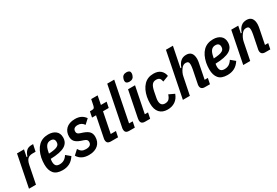

<svg xmlns="http://www.w3.org/2000/svg" viewBox="56 -1735 3948 2739"><g transform="rotate(-30 2029.5 -366.0)"><path d="M17 0 121 -522H236L213 -408H227Q243 -462 274 -492Q305 -522 361 -522H386L362 -410H314Q260 -410 231.5 -383Q203 -356 190 -290L132 0Z M568 12Q469 12 424.5 -40.5Q380 -93 380 -188Q380 -212 382.5 -241Q385 -270 390 -294Q415 -411 477.5 -472.5Q540 -534 640 -534Q714 -534 759.5 -497.5Q805 -461 805 -392Q805 -303 731.5 -260.5Q658 -218 499 -214Q496 -202 495 -189.5Q494 -177 494 -168Q494 -125 512 -103.5Q530 -82 572 -82Q613 -82 644.5 -100Q676 -118 703 -160L774 -101Q735 -41 684.5 -14.5Q634 12 568 12ZM626 -444Q584 -444 559 -415.5Q534 -387 522 -329L514 -291Q568 -294 602.5 -300.5Q637 -307 657 -318.5Q677 -330 684.5 -345.5Q692 -361 692 -382Q692 -444 626 -444Z M1002 12Q874 12 819 -81L893 -149Q914 -112 939.5 -97Q965 -82 1006 -82Q1095 -82 1095 -150Q1095 -172 1083.5 -184.5Q1072 -197 1043 -207L998 -222Q936 -244 909.5 -275.5Q883 -307 883 -359Q883 -395 895 -427Q907 -459 931.5 -483Q956 -507 993 -520.5Q1030 -534 1080 -534Q1136 -534 1176 -514.5Q1216 -495 1246 -453L1172 -385Q1135 -440 1072 -440Q995 -440 995 -375Q995 -354 1007 -341.5Q1019 -329 1045 -321L1090 -306Q1154 -283 1180.5 -252Q1207 -221 1207 -169Q1207 -129 1193.5 -95.5Q1180 -62 1153.5 -38Q1127 -14 1089 -1Q1051 12 1002 12Z M1368 0Q1332 0 1315 -15Q1298 -30 1298 -64Q1298 -71 1299 -78.5Q1300 -86 1302 -94L1369 -429H1303L1322 -522H1354Q1380 -522 1390 -532Q1400 -542 1406 -571L1425 -664H1531L1503 -522H1597L1578 -429H1484L1417 -93H1503L1484 0Z M1670 0Q1633 0 1616.5 -15Q1600 -30 1600 -64Q1600 -71 1601 -79Q1602 -87 1604 -95L1733 -740H1848L1719 -93H1779L1760 0Z M2023 -605Q1994 -605 1978.5 -617Q1963 -629 1963 -651Q1963 -666 1969 -686Q1986 -744 2050 -744Q2079 -744 2094.5 -732Q2110 -720 2110 -698Q2110 -682 2104 -663Q2087 -605 2023 -605ZM1931 0Q1895 0 1878 -15Q1861 -30 1861 -64Q1861 -80 1865 -97L1950 -522H2065L1979 -94H2032L2013 0Z M2298 12Q2212 12 2166 -39.5Q2120 -91 2120 -188Q2120 -212 2122.5 -240Q2125 -268 2130 -294Q2153 -406 2214 -470Q2275 -534 2372 -534Q2446 -534 2487.5 -498Q2529 -462 2538 -403L2441 -366Q2435 -405 2417.5 -422.5Q2400 -440 2363 -440Q2319 -440 2295.5 -410.5Q2272 -381 2258 -313L2239 -215Q2234 -190 2234 -168Q2234 -82 2308 -82Q2350 -82 2373 -104.5Q2396 -127 2410 -173L2501 -130Q2474 -58 2421.5 -23Q2369 12 2298 12Z M2700 -740H2815L2748 -408H2762Q2784 -471 2820.5 -502.5Q2857 -534 2912 -534Q3021 -534 3021 -403Q3021 -386 3017.5 -364Q3014 -342 3010 -325L2964 -93H3017L2998 0H2915Q2845 0 2845 -65Q2845 -72 2846 -79.5Q2847 -87 2849 -94L2892 -309Q2895 -326 2897.5 -346Q2900 -366 2900 -380Q2900 -411 2888 -424Q2876 -437 2850 -437Q2824 -437 2806.5 -425.5Q2789 -414 2772 -391Q2755 -368 2742 -339.5Q2729 -311 2724 -281L2667 0H2552Z M3283 12Q3184 12 3139.5 -40.5Q3095 -93 3095 -188Q3095 -212 3097.5 -241Q3100 -270 3105 -294Q3130 -411 3192.5 -472.5Q3255 -534 3355 -534Q3429 -534 3474.5 -497.5Q3520 -461 3520 -392Q3520 -303 3446.5 -260.5Q3373 -218 3214 -214Q3211 -202 3210 -189.5Q3209 -177 3209 -168Q3209 -125 3227 -103.5Q3245 -82 3287 -82Q3328 -82 3359.5 -100Q3391 -118 3418 -160L3489 -101Q3450 -41 3399.5 -14.5Q3349 12 3283 12ZM3341 -444Q3299 -444 3274 -415.5Q3249 -387 3237 -329L3229 -291Q3283 -294 3317.5 -300.5Q3352 -307 3372 -318.5Q3392 -330 3399.5 -345.5Q3407 -361 3407 -382Q3407 -444 3341 -444Z M3546 0 3650 -522H3765L3742 -408H3756Q3778 -471 3814.5 -502.5Q3851 -534 3906 -534Q4015 -534 4015 -403Q4015 -386 4011.5 -363Q4008 -340 4004 -323L3958 -93H4011L3992 0H3909Q3839 0 3839 -65Q3839 -72 3840 -79.5Q3841 -87 3843 -94L3886 -309Q3889 -326 3891.5 -346Q3894 -366 3894 -380Q3894 -411 3882 -424Q3870 -437 3844 -437Q3818 -437 3800.5 -425.5Q3783 -414 3766 -391Q3749 -368 3736.5 -341.5Q3724 -315 3718 -285L3661 0Z"/></g></svg>

Font: IBM Plex Sans Cond SmBld
Style: Italic
Weight: 600
Width: 3
Italic angle: -11°
Designer: Mike Abbink, Paul van der Laan, Pieter van Rosmalen
Foundry: Bold Monday
Version: Version 1.3